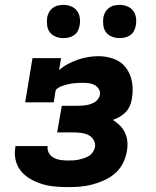

<svg xmlns="http://www.w3.org/2000/svg" viewBox="-20 -758 640 786"><path d="M259 8Q231 8 204 5.5Q177 3 152.5 -4.5Q128 -12 105 -25Q82 -38 66 -57.5Q50 -77 44 -103Q38 -129 43 -156V-160H175V-159Q173 -144 180.5 -131Q188 -118 201 -111.5Q214 -105 228.5 -103Q243 -101 259 -101Q269 -101 280.5 -101.5Q292 -102 302.5 -104.5Q313 -107 324 -110.5Q335 -114 344.5 -120Q354 -126 360.5 -136Q367 -146 369 -156Q371 -172 363 -185.5Q355 -199 341.5 -205.5Q328 -212 311.5 -214Q295 -216 279 -216H214L233 -325H298Q307 -325 315.5 -325.5Q324 -326 333 -327.5Q342 -329 351 -332Q360 -335 368 -340Q376 -345 381.5 -353Q387 -361 389 -369Q391 -383 384.5 -393.5Q378 -404 367 -410Q356 -416 343 -417.5Q330 -419 316 -419Q309 -419 302 -418.5Q295 -418 287.5 -417.5Q280 -417 272.5 -416Q265 -415 258 -413Q251 -411 243.5 -409Q236 -407 229 -404Q222 -401 215 -396Q208 -391 207 -384L200 -339H83L113 -520H230L222 -471Q239 -486 259 -496.5Q279 -507 299.5 -514Q320 -521 341 -524.5Q362 -528 383 -528Q417 -528 447.5 -516.5Q478 -505 496.5 -479.5Q515 -454 520.5 -421.5Q526 -389 520 -355Q518 -340 512 -325.5Q506 -311 495 -299.5Q484 -288 470 -280Q456 -272 442 -267Q458 -257 471 -244Q484 -231 492 -214Q500 -197 501.5 -177Q503 -157 499 -137Q495 -113 483 -89.5Q471 -66 451 -48.5Q431 -31 406.5 -20Q382 -9 357.5 -2.5Q333 4 308 6Q283 8 259 8ZM469 -602Q453 -602 438 -608Q423 -614 414 -626Q405 -638 403 -654Q401 -670 403 -686Q405 -698 411 -708.5Q417 -719 426.5 -726Q436 -733 447.5 -735.5Q459 -738 470 -738Q486 -738 501 -732Q516 -726 525 -714Q534 -702 536.5 -686Q539 -670 536 -654Q534 -642 528.5 -631.5Q523 -621 513 -614Q503 -607 491.5 -604.5Q480 -602 469 -602ZM239 -602Q223 -602 208 -608Q193 -614 184 -626Q175 -638 173 -654Q171 -670 173 -686Q175 -698 181 -708.5Q187 -719 196.5 -726Q206 -733 217.5 -735.5Q229 -738 240 -738Q256 -738 271 -732Q286 -726 295 -714Q304 -702 306.5 -686Q309 -670 306 -654Q304 -642 298.5 -631.5Q293 -621 283 -614Q273 -607 261.5 -604.5Q250 -602 239 -602Z"/></svg>

Font: Iosevka Etoile Heavy
Style: Italic
Weight: 900
Italic angle: -9°
Designer: Belleve Invis
Foundry: Belleve Invis
Version: Version 22.1.2; ttfautohint (v1.8.4)